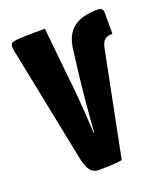

<svg xmlns="http://www.w3.org/2000/svg" viewBox="-102 -568 542 641"><g transform="rotate(-20 169.0 -247.5)"><path d="M142 5Q120 5 110 -9.5Q100 -24 95 -45L10 -467Q7 -484 11 -490.5Q15 -497 41.5 -498.5Q68 -500 132 -500L150 -323Q154 -291 157 -255Q160 -219 162 -187.5Q164 -156 165 -136.5Q166 -117 166 -117H168Q168 -117 169.5 -136.5Q171 -156 173.5 -187.5Q176 -219 179.5 -255Q183 -291 187 -323L197 -404Q203 -453 232.5 -476.5Q262 -500 319 -500Q338 -500 338 -482V-407Q319 -407 310 -399Q301 -391 297 -371L223 0Q206 3 182 4Q158 5 142 5Z"/></g></svg>

Font: Yanone Kaffeesatz ExtraLight
Style: Regular
Weight: 200
Designer: Yanone (Cyrillic: Daniel Pouzeot, Huerta Tipografica, and Cyreal)
Foundry: Yanone
Version: Version 2.003